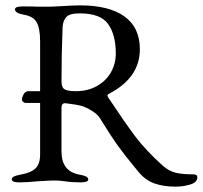

<svg xmlns="http://www.w3.org/2000/svg" viewBox="-20 -677 758 718"><path d="M718 -14Q718 5 691.5 13Q665 21 637 21Q591 21 557.5 9Q524 -3 499 -33L485 -50Q446 -97 420.5 -132.5Q395 -168 353 -236Q345 -249 325.5 -261.5Q306 -274 288 -280Q268 -286 225 -291H223Q210 -291 210 -274V-110Q210 -36 277 -24Q294 -21 302 -17Q310 -13 310 -6Q310 5 281 5Q249 5 223 1Q205 -2 183 -2Q165 -2 146.5 -0.5Q128 1 120 1Q80 5 53 5Q24 5 24 -6Q24 -13 32 -17Q40 -21 57 -24Q96 -31 113 -47.5Q130 -64 130 -100V-292H76Q71 -292 66.5 -296Q62 -300 62 -304Q62 -313 68.5 -324.5Q75 -336 86 -336H130V-522Q130 -570 117.5 -593Q105 -616 69 -622Q36 -628 36 -642Q36 -653 65 -653Q108 -653 121 -652H163Q178 -652 208 -654Q262 -657 278 -657Q388 -657 445.5 -615.5Q503 -574 503 -493Q503 -385 385 -325Q382 -324 382 -320Q382 -317 385 -312Q448 -217 486.5 -166Q525 -115 588 -58Q612 -37 637 -31Q662 -25 703 -25Q718 -25 718 -14ZM413 -477Q413 -547 384.5 -587Q356 -627 278 -627Q240 -627 227.5 -613Q215 -599 214 -573Q210 -476 210 -372Q210 -349 222.5 -342.5Q235 -336 263 -336Q308 -336 342 -355Q376 -374 394.5 -406Q413 -438 413 -477Z"/></svg>

Font: EB Garamond
Style: Regular
Weight: 400
Designer: Georg Duffner and Octavio Pardo
Foundry: Georg Duffner
Version: Version 1.000; ttfautohint (v1.6)